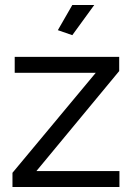

<svg xmlns="http://www.w3.org/2000/svg" viewBox="-20 -750 533 770"><path d="M358 -730H270L212 -629L270 -609ZM30 0H459V-64H126L458 -465V-522H39V-458H364L30 -57Z"/></svg>

Font: Raleway Med
Style: Regular
Weight: 500
Designer: Matt McInerney, Pablo Impallari, Rodrigo Fuenzalida
Foundry: Matt McInerney, Pablo Impallari, Rodrigo Fuenzalida
Version: Version 3.00 July 28, 2015